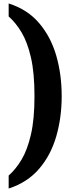

<svg xmlns="http://www.w3.org/2000/svg" viewBox="-20 -824 425 1108"><path d="M30 -804Q138 -770 205.5 -691Q273 -612 304.5 -503.5Q336 -395 336 -269Q336 -145 304.5 -36.5Q273 72 205.5 150.5Q138 229 30 264V189Q71 153 104.5 97Q138 41 158.5 -47.5Q179 -136 179 -269Q179 -404 158.5 -492.5Q138 -581 104.5 -637Q71 -693 30 -729Z"/></svg>

Font: Noto Serif Sinhala ExtraCondensed Black
Style: Regular
Weight: 900
Width: 2
Designer: Jelle Bosma - Monotype Design Team
Foundry: Monotype Imaging Inc.
Version: Version 2.007; ttfautohint (v1.8.4.7-5d5b)